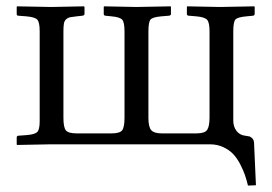

<svg xmlns="http://www.w3.org/2000/svg" viewBox="-20 -451 849 600"><path d="M709 -353V-74.2Q709 -55.2 719 -42Q729 -28.8 746.1 -26.9Q754.4 -25.9 759.3 -24.7Q764.2 -23.4 768.8 -18.3Q773.4 -13.2 773.9 -4.9L779.8 127.9L754.9 128.9Q750.5 110.8 745.6 96.4Q740.7 82 731 63Q721.2 43.9 709.2 31Q697.3 18.1 678.2 9Q659.2 0 636.2 0H137.2L33.2 2L32.2 0V-21Q32.2 -26.4 37.1 -26.9L63 -28.8Q88.4 -30.8 96.2 -38.3Q104 -45.9 104 -71.8V-353Q104 -381.3 96.7 -389.4Q89.4 -397.5 63 -399.9L37.1 -401.9Q32.2 -401.9 32.2 -407.2V-429.2L33.2 -431.2L140.1 -429.2L242.2 -431.2L244.1 -429.2V-408.2Q244.1 -402.8 237.8 -401.9L219.2 -399.9Q205.1 -398.4 198.2 -397Q191.9 -395.5 186.5 -390.6Q181.2 -385.7 179.7 -377.2Q178.2 -368.7 178.2 -353V-83Q178.2 -53.2 185.8 -43.7Q193.4 -34.2 219.2 -34.2H329.1Q354.5 -34.2 361.8 -43.9Q369.1 -53.7 369.1 -83V-352.1Q369.1 -380.9 362.1 -389.2Q355 -397.5 329.1 -399.9L309.1 -401.9Q304.2 -402.8 304.2 -407.2V-429.2L305.2 -431.2L405.8 -429.2L513.2 -431.2L514.2 -429.2V-407.2Q514.2 -402.8 507.8 -401.9L483.9 -399.9Q457 -397.5 450.4 -389.9Q443.8 -382.3 443.8 -352.1V-83Q443.8 -53.7 452.9 -43.9Q461.9 -34.2 484.9 -34.2H594.2Q620.1 -34.2 627.4 -45.2Q634.8 -56.2 634.8 -84V-353Q634.8 -380.9 627.2 -389.2Q619.6 -397.5 594.2 -399.9L569.8 -401.9Q564 -402.3 564 -407.2V-429.2L564.9 -431.2L667 -429.2L774.9 -431.2L775.9 -429.2V-408.2Q775.9 -402.8 771 -401.9L750 -399.9Q722.7 -397.5 715.8 -390.1Q709 -382.8 709 -353Z"/></svg>

Font: Linux Libertine G
Style: Regular
Weight: 400
Designer: Philipp H. Poll
Foundry: Philipp H. Poll
Version: Version 4.7.5